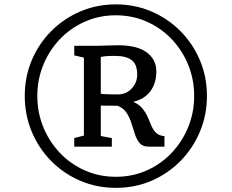

<svg xmlns="http://www.w3.org/2000/svg" viewBox="-20 -937 1080 895"><path d="M95.4 -489.9Q95.4 -578.9 128 -656.1Q160.6 -733.4 218.8 -792Q277.1 -850.5 354.3 -883.5Q431.4 -916.6 520.1 -916.6Q609 -916.6 686 -883.5Q763 -850.5 821.1 -792Q879.2 -733.4 911.9 -656.1Q944.6 -578.9 944.6 -489.9Q944.6 -400.9 911.9 -323.1Q879.2 -245.3 821.1 -186.3Q763 -127.4 686 -94.3Q609 -61.3 520.1 -61.3Q431.4 -61.3 354.3 -94.3Q277.1 -127.4 218.8 -186.3Q160.6 -245.3 128 -323.1Q95.4 -400.9 95.4 -489.9ZM154 -489.9Q154 -412.4 181.9 -344.3Q209.8 -276.2 259.5 -224Q309.2 -171.9 375.9 -142.4Q442.7 -112.9 520.1 -112.9Q597.6 -112.9 663.9 -142.5Q730.3 -172 779.9 -224.2Q829.5 -276.4 857.3 -344.6Q885.1 -412.7 885.1 -489.9Q885.1 -566.8 857.3 -634.9Q829.5 -703.1 779.9 -754.9Q730.3 -806.8 663.9 -836.2Q597.6 -865.7 520.1 -865.7Q442.5 -865.7 375.7 -836.1Q308.9 -806.5 259.3 -754.6Q209.7 -702.6 181.9 -634.6Q154 -566.5 154 -489.9ZM371.1 -305V-668.5L326.1 -678.8V-723.4H405.5Q430 -723.3 448 -723.8Q466.1 -724.3 484.5 -725Q502.9 -725.8 529 -726.1Q619.3 -726.1 664 -692.9Q708.7 -659.6 708.7 -603.3Q708.7 -548.5 680.6 -511.3Q652.5 -474.1 601 -462.6Q629.3 -449.9 644.9 -430.2Q660.4 -410.6 669.4 -389.3Q678.4 -368 686.7 -348.8Q695.1 -329.7 708.6 -316.9Q722 -304.2 746.6 -302.6V-253.4H672.5Q645.5 -253.4 631.5 -269.4Q617.4 -285.4 609.3 -310.3Q601.3 -335.1 592.9 -361.9Q584.6 -388.6 570.1 -411.1Q555.5 -433.6 527.9 -444L449.8 -444.8V-302.9L501.3 -293.5V-253.4H326.1V-293.5ZM449.8 -500.1Q457.8 -498.6 473 -497.9Q488.3 -497.1 504.3 -497.1Q520.4 -497 530.9 -497Q567.9 -497 593.7 -524.3Q619.5 -551.6 619.5 -589.4Q619.5 -637.7 593.4 -657.1Q567.3 -676.5 516.3 -676.5Q501.2 -676.5 485.3 -676Q469.4 -675.4 449.8 -671.5Z"/></svg>

Font: Merriweather Light
Style: Regular
Weight: 300
Designer: Eben Sorkin
Foundry: Eben Sorkin
Version: Version 2.100